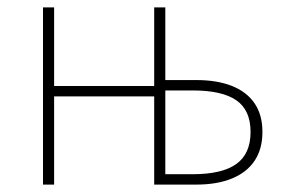

<svg xmlns="http://www.w3.org/2000/svg" viewBox="-20 -498 774 518"><path d="M96 0V-478H126V-266H396V-478H426V-282H510Q566 -282 606 -266Q646 -250 667 -219Q688 -188 688 -142Q688 -96 667 -64.5Q646 -33 606 -16.5Q566 0 510 0H396V-238H126V0ZM426 -28H500Q579 -28 617.5 -55.5Q656 -83 656 -142Q656 -201 617.5 -227.5Q579 -254 500 -254H426Z"/></svg>

Font: SourceSans3VF
Style: Regular
Weight: 200
Designer: Paul D. Hunt
Foundry: Adobe
Version: Version 3.052;hotconv 1.1.0;makeotfexe 2.6.0